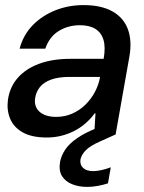

<svg xmlns="http://www.w3.org/2000/svg" viewBox="-20 -528 565 754"><path d="M164 12Q105 12 69.5 -8Q34 -28 20 -61.5Q6 -95 11 -135Q18 -186 49.5 -222Q81 -258 133.5 -277.5Q186 -297 256 -297H387Q395 -342 386.5 -371Q378 -400 354.5 -414.5Q331 -429 294 -429Q248 -429 211 -406.5Q174 -384 158 -337H57Q72 -392 109 -429.5Q146 -467 197.5 -487.5Q249 -508 308 -508Q378 -508 422 -483Q466 -458 482.5 -412.5Q499 -367 488 -305L434 0H350L355 -83H352Q335 -60 314.5 -42.5Q294 -25 270 -13Q246 -1 219.5 5.5Q193 12 164 12ZM201 -69Q235 -69 264 -82Q293 -95 315.5 -117Q338 -139 353 -167.5Q368 -196 373 -226H253Q210 -226 181 -215.5Q152 -205 137 -186.5Q122 -168 118 -143Q113 -109 135.5 -89Q158 -69 201 -69ZM322 206Q290 206 263.5 195.5Q237 185 223.5 163.5Q210 142 216 107Q221 82 236.5 59Q252 36 283 14.5Q314 -7 365 -27L419 -49L434 0L374 27Q335 44 317.5 61.5Q300 79 296 98Q293 119 306.5 131.5Q320 144 346 144Q360 144 378.5 140Q397 136 415 129L404 192Q386 198 364.5 202Q343 206 322 206Z"/></svg>

Font: DM Sans 36pt Medium
Style: Italic
Weight: 500
Italic angle: -10°
Designer: Colophon Foundry, Jonny Pinhorn
Foundry: Colophon Foundry
Version: Version 4.004;gftools[0.9.30]